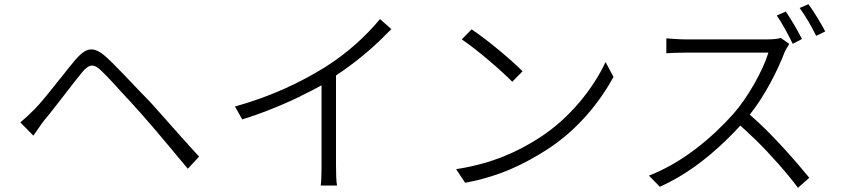

<svg xmlns="http://www.w3.org/2000/svg" viewBox="-20 -862 4020 916"><path d="M930 -115C915 -131 899 -148 883 -166L876 -174C875 -175 874 -176 873 -178L866 -185C861 -190 857 -195 852 -201L845 -208L835 -220C830 -225 825 -230 821 -236L814 -243C812 -246 809 -249 807 -251L800 -259C762 -302 726 -343 694 -378C647 -425 584 -494 530 -548L523 -555C513 -566 503 -575 493 -584C426 -647 391 -636 338 -575C317 -550 293 -520 269 -489L262 -481C218 -425 174 -370 144 -340C118 -314 103 -300 77 -278L139 -215C154 -234 171 -263 191 -288C216 -317 251 -363 286 -408L293 -417C321 -454 349 -489 370 -515C405 -557 427 -561 466 -522C494 -495 540 -445 584 -396L592 -388C615 -362 638 -337 657 -316C698 -270 744 -215 791 -159L801 -147C826 -117 852 -86 876 -57L930 -115Z M1583 -74V-502C1678 -565 1755 -630 1826 -702L1833 -709C1834 -710 1835 -711 1836 -712L1843 -719C1844 -720 1845 -721 1847 -723L1793 -771C1723 -687 1635 -607 1530 -541C1419 -472 1273 -401 1101 -354L1136 -292C1142 -295 1149 -297 1156 -299L1166 -302C1173 -304 1179 -307 1186 -309L1196 -312C1272 -339 1344 -369 1410 -401L1419 -406C1452 -422 1484 -438 1514 -455V-69C1514 -34 1513 6 1510 23H1588C1584 5 1583 -38 1583 -74Z M2473 -522C2419 -577 2301 -675 2230 -722L2183 -674C2258 -624 2374 -523 2424 -472L2473 -522ZM2586 -146C2735 -241 2840 -373 2907 -495L2869 -566C2812 -444 2701 -298 2549 -202C2455 -142 2333 -82 2156 -55L2199 10C2371 -22 2486 -83 2586 -146Z M3917 -712C3898 -749 3864 -805 3837 -842L3795 -824C3823 -786 3852 -735 3874 -691L3917 -712ZM3806 -676C3786 -716 3754 -770 3729 -807L3686 -788C3713 -749 3741 -696 3762 -653L3806 -676ZM3841 -14C3775 -94 3663 -224 3557 -315C3628 -404 3690 -525 3724 -615C3729 -627 3741 -642 3745 -653L3705 -681C3690 -676 3666 -674 3636 -674H3252C3221 -674 3170 -678 3159 -679V-608C3168 -609 3217 -611 3252 -611H3646C3620 -525 3547 -396 3479 -319C3374 -202 3237 -87 3076 -24L3128 29C3247 -24 3349 -102 3440 -189L3447 -196C3461 -210 3475 -224 3489 -238L3495 -245C3501 -251 3507 -257 3512 -263C3532 -245 3553 -226 3573 -206L3581 -199C3660 -121 3735 -36 3787 34L3841 -14Z"/></svg>

Font: Glow Sans SC Normal
Style: Regular
Weight: 400
Designer: Ryoko NISHIZUKA (kana, bopomofo & ideographs); Paul D. Hunt (Latin, Greek & Cyrillic); Sandoll Communications, Soo-young
Version: Version 0.93